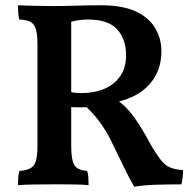

<svg xmlns="http://www.w3.org/2000/svg" viewBox="-20 -699 735 728"><path d="M489 9Q472 -21 460 -44.5Q448 -68 438 -89.5Q428 -111 416 -135Q399 -172 383 -199Q367 -226 347 -251Q327 -276 296 -304L331 -293Q304 -292 283 -292Q262 -292 239 -293L242 -351Q257 -348 267.5 -347Q278 -346 289 -346Q336 -346 374 -361.5Q412 -377 435 -409Q458 -441 458 -490Q458 -551 424 -588Q390 -625 313 -625Q294 -625 278 -622.5Q262 -620 244 -615L250 -636V-150Q250 -110 255.5 -89Q261 -68 274.5 -60.5Q288 -53 310 -51Q314 -42 315 -27Q316 -12 316 3Q296 1 270 0.5Q244 0 219.5 0Q195 0 179 0Q148 0 111 0.5Q74 1 48 3Q48 -13 49 -26.5Q50 -40 54 -51Q81 -53 95.5 -61Q110 -69 116 -89Q122 -109 122 -146V-531Q122 -569 116 -588.5Q110 -608 95.5 -616Q81 -624 53 -625Q50 -637 49 -652Q48 -667 48 -679Q67 -678 105.5 -677Q144 -676 184 -676Q222 -676 268.5 -677.5Q315 -679 364 -679Q444 -679 494 -656Q544 -633 568 -593Q592 -553 592 -505Q592 -452 569.5 -411.5Q547 -371 506.5 -345.5Q466 -320 411 -310L422 -322Q451 -300 470 -278Q489 -256 509 -224.5Q529 -193 557 -141Q576 -110 590.5 -91.5Q605 -73 624 -64.5Q643 -56 674 -54Q674 -39 672.5 -26Q671 -13 668 0Q617 0 570.5 1.5Q524 3 489 9Z"/></svg>

Font: Vollkorn SemiBold
Style: Regular
Weight: 600
Designer: Friedrich Althausen
Foundry: Friedrich Althausen
Version: Version 5.000